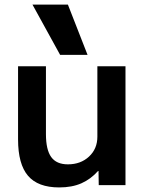

<svg xmlns="http://www.w3.org/2000/svg" viewBox="-20 -810 642 840"><path d="M59 -200V-520H181V-223Q181 -155 204 -123Q227 -91 277 -91Q333 -91 369.5 -125Q406 -159 406 -212V-520H529V0H412L411 -62H409Q377 -26 336 -8Q295 10 239 10Q146 10 102.5 -41Q59 -92 59 -200ZM122 -790H277L363 -570H243Z"/></svg>

Font: Enso SemiBold
Style: Regular
Weight: 600
Designer: Coji Morishita
Foundry: UNDERFOREST DESIGN
Version: Version 1.000